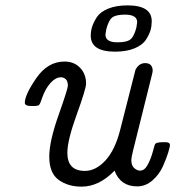

<svg xmlns="http://www.w3.org/2000/svg" viewBox="-20 -695 658 721"><path d="M73.2 -309.1Q73.2 -338.9 116.2 -401.4Q159.2 -463.9 222.2 -463.9Q258.3 -463.9 280.8 -440.4Q303.2 -417 303.2 -380.9Q303.2 -361.8 268.1 -264.9Q232.9 -168 232.9 -121.1Q232.9 -53.2 298.8 -53.2Q339.8 -53.2 376 -92.5Q412.1 -131.8 431.2 -207Q487.3 -429.2 488.8 -433.1Q502 -458 524.9 -458Q550.8 -458 553.2 -433.1Q554.2 -426.3 548.8 -407.2L480 -130.9Q473.1 -103 473.1 -94.2Q473.1 -73.2 484.1 -63.7Q495.1 -54.2 505.9 -54.2Q522.9 -54.2 534.9 -76.7Q546.9 -99.1 554 -126Q561 -152.8 563 -154.8Q567.9 -160.6 591.8 -161.1Q592.8 -161.1 596.9 -161.1Q601.1 -161.1 602.5 -161.1Q604 -161.1 606.9 -160.6Q609.9 -160.2 611.3 -159.7Q612.8 -159.2 615 -157.5Q617.2 -155.8 617.7 -153.8Q618.2 -151.9 618.2 -148.9Q618.2 -144 611.6 -122.1Q605 -100.1 591.6 -70.1Q578.1 -40 552.5 -17.6Q526.9 4.9 495.1 4.9Q432.1 4.9 410.2 -54.2Q352.1 5.9 286.1 5.9Q235.4 5.9 200.2 -19.5Q165 -44.9 165 -106.9Q165 -164.1 200 -262.9Q234.9 -361.8 234.9 -373Q234.9 -390.1 227.1 -397.5Q219.2 -404.8 209 -404.8Q189 -404.8 169.9 -383.8Q150.9 -362.8 139.2 -330.1Q137.2 -325.2 135 -318.6Q132.8 -312 131.8 -309.6Q130.9 -307.1 128.9 -304Q127 -300.8 125.5 -299.8Q124 -298.8 119.6 -297.9Q115.2 -296.9 110.6 -296.9Q106 -296.9 97.2 -296.9Q73.2 -296.9 73.2 -309.1ZM320.8 -561Q320.8 -578.1 325.9 -594.5Q331.1 -610.8 343.5 -630.4Q356 -649.9 386 -662.4Q416 -674.8 459 -674.8Q549.8 -674.8 549.8 -615.2Q549.8 -598.1 545.4 -582Q541 -565.9 528.1 -545.9Q515.1 -525.9 485.1 -513.4Q455.1 -501 412.1 -501Q320.8 -501 320.8 -561ZM376 -564.9Q376 -536.1 420.9 -536.1Q457 -536.1 470.5 -547.6Q483.9 -559.1 492.2 -591.8Q495.1 -609.9 495.1 -611.8Q495.1 -639.6 450.2 -640.1Q414.1 -640.1 400.6 -628.7Q387.2 -617.2 378.9 -584Q376 -565.9 376 -564.9Z"/></svg>

Font: CMU Concrete
Style: Italic
Weight: 500
Italic angle: -14.04°
Version: Version 0.7.0